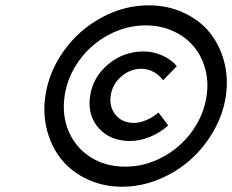

<svg xmlns="http://www.w3.org/2000/svg" viewBox="-20 -709 871 720"><path d="M149.9 -348.1Q163.1 -439.5 219 -517.8Q274.9 -596.2 359.9 -642.6Q444.8 -689 538.1 -689Q607.9 -689 667 -662.1Q726.1 -635.3 764.2 -589.6Q802.2 -543.9 819.6 -481.4Q836.9 -418.9 827.1 -350.1Q817.4 -281.7 781.7 -219Q746.1 -156.2 694.3 -110.1Q642.6 -64 575.4 -36.4Q508.3 -8.8 438 -8.8Q368.2 -8.8 309.3 -35.9Q250.5 -63 212.4 -108.9Q174.3 -154.8 157.2 -217.3Q140.1 -279.8 149.9 -348.1ZM449.2 -84Q523.4 -84 590.3 -120.1Q657.2 -156.2 700.9 -217.3Q744.6 -278.3 754.9 -350.1Q762.7 -403.8 749 -452.4Q735.4 -501 705.1 -536.4Q674.8 -571.8 628.4 -592.8Q582 -613.8 526.9 -613.8Q453.1 -613.8 386.5 -577.9Q319.8 -542 276.1 -481Q232.4 -419.9 222.2 -348.1Q211.9 -276.4 237.8 -215.8Q263.7 -155.3 319.6 -119.6Q375.5 -84 449.2 -84ZM317.9 -349.1Q328.6 -420.4 386.2 -468.3Q443.8 -516.1 519 -516.1Q555.2 -516.1 588.4 -501.2Q621.6 -486.3 643.1 -460.9L591.8 -408.2Q576.7 -428.2 555.2 -439.7Q533.7 -451.2 511.2 -451.2Q468.3 -451.2 434.6 -421.9Q400.9 -392.6 395 -350.1Q389.2 -307.1 414.1 -277.6Q439 -248 481.9 -248Q503.9 -248 529.1 -258.8Q554.2 -269.5 574.2 -287.1L610.8 -238.8Q580.6 -211.4 542.5 -195.8Q504.4 -180.2 467.8 -180.2Q393.6 -180.2 350.3 -228.5Q307.1 -276.9 317.9 -349.1Z"/></svg>

Font: Trueno SemiBold
Style: Italic
Weight: 600
Designer: Julieta Ulanovsky
Foundry: Julieta Ulanovsky
Version: Version 3.001b | FøM Fix